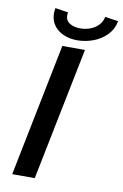

<svg xmlns="http://www.w3.org/2000/svg" viewBox="-99 -968 655 1024"><g transform="rotate(10 228.5 -456.0)"><path d="M187 -719.7H309.6L164.6 0H42.5ZM112.8 -883.3Q112.8 -897 115.7 -912.1L185.5 -901.4Q184.1 -893.6 184.1 -886.2Q184.1 -857.4 206.8 -843Q229.5 -828.6 264.6 -828.6Q294.4 -828.6 320.3 -838.9Q346.2 -849.1 363.5 -867.9Q380.9 -886.7 385.3 -912.1L457 -901.4Q449.2 -857.9 419.2 -826.7Q389.2 -795.4 347.2 -779.5Q305.2 -763.7 260.3 -763.2Q217.8 -763.2 184.1 -778.1Q150.4 -793 131.6 -820.3Q112.8 -847.7 112.8 -883.3Z"/></g></svg>

Font: Reddit Sans Chocolate SemiBold
Style: Italic
Weight: 600
Italic angle: -11.25°
Designer: Stephen Hutchings
Version: Version 1.013